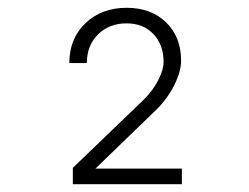

<svg xmlns="http://www.w3.org/2000/svg" viewBox="-20 -855 640 493"><path d="M167 -382V-424L350 -600Q373 -623 386.5 -649.5Q400 -676 400 -696Q400 -740 374 -767.5Q348 -795 305 -795Q260 -795 231.5 -766.5Q203 -738 203 -693H158Q158 -756 199.5 -795.5Q241 -835 305 -835Q368 -835 406.5 -797.5Q445 -760 445 -699Q445 -671 427 -635.5Q409 -600 380 -572L225 -422H447V-382Z"/></svg>

Font: Pitagon Sans Mono Thin
Style: Regular
Weight: 100
Monospace: yes
Designer: Travis Tran
Foundry: Pitagon
Version: Version 1.001; ttfautohint (v1.8.4.7-5d5b);gftools[0.9.26]